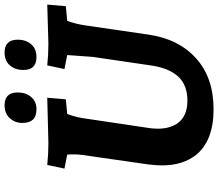

<svg xmlns="http://www.w3.org/2000/svg" viewBox="-77 -859 951 837"><g transform="rotate(-90 398.5 -440.5)"><path d="M142 -61Q96 -119 96 -209Q96 -237 100 -268L135 -512Q144 -566 144 -590Q144 -614 143 -623L82 -635L98 -710Q146 -705 193 -705L391 -710L384 -629L320 -623Q304 -578 300 -542L258 -260Q256 -243 256 -227Q256 -179 278 -144Q309 -99 378 -99Q447 -99 484 -140Q521 -181 532 -260L569 -512Q570 -520 577 -623L516 -635L532 -710Q580 -705 628 -705L797 -710L790 -629L726 -623Q712 -585 706 -542L666 -268Q647 -137 562.5 -61Q478 15 341 15Q204 15 142 -61ZM358 -896Q414 -896 414 -839Q414 -803 394 -780Q374 -757 342 -757Q310 -757 295.5 -772.5Q281 -788 281 -819Q281 -850 301.5 -873Q322 -896 358 -896ZM588 -896Q644 -896 644 -839Q644 -803 624 -780Q604 -757 568 -757Q512 -757 512 -814Q512 -850 532 -873Q552 -896 588 -896Z"/></g></svg>

Font: Andada SC
Style: Bold Italic
Weight: 700
Italic angle: -8.29999°
Designer: Carolina Giovagnoli
Foundry: Carolina Giovagnoli
Version: Version 1.003